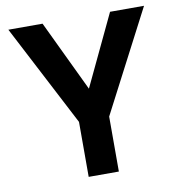

<svg xmlns="http://www.w3.org/2000/svg" viewBox="-79 -773 792 846"><g transform="rotate(-10 317.0 -350.0)"><path d="M250 0V-246L14 -700H167L333 -352H304L469 -700H621L385 -246V0Z"/></g></svg>

Font: DM Sans 16pt
Style: Bold
Weight: 700
Version: Version 4.004;gftools[0.9.30]